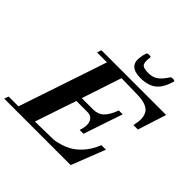

<svg xmlns="http://www.w3.org/2000/svg" viewBox="-265 -1091 1287 1287"><g transform="rotate(45 378.5 -447.5)"><path d="M801 -690 736 -487H694Q696 -501 698 -511Q700 -521 701 -527Q707 -575 687 -607Q659 -649 565 -650L415 -653L321 -370H428Q473 -370 501 -395Q532 -423 555 -487H592L498 -209H462Q482 -269 466.5 -300Q451 -331 416 -331H309L210 -37L378 -40Q392 -40 410.5 -44Q429 -48 451 -55Q494 -70 522 -89Q600 -144 637 -240H680L586 0H-44L-33 -31H60L271 -659H177L187 -690ZM680 -888Q659 -810 617 -776Q575 -742 499 -743Q392 -745 404 -837Q407 -865 417 -890Q422 -894 435 -895Q448 -896 453 -890Q446 -840 457 -822Q470 -803 521 -804Q555 -805 579 -819Q610 -837 644 -891Q653 -895 666 -894Q678 -893 680 -888Z"/></g></svg>

Font: DG Didot
Style: Bold Italic
Weight: 700
Designer: David Gatwood, Takis Katsoulidis, and George D. Matthiopoulos
Foundry: David Gatwood
Version: Version 1.0